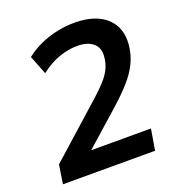

<svg xmlns="http://www.w3.org/2000/svg" viewBox="-130 -822 860 928"><g transform="rotate(-20 300.0 -357.5)"><path d="M36 0 51 -97 323 -340Q361 -374 384.5 -401Q408 -428 420 -454.5Q432 -481 434 -508Q440 -554 411.5 -579.5Q383 -605 329 -605Q284 -605 235 -588Q186 -571 139 -534L101 -631Q137 -659 178 -677.5Q219 -696 264.5 -705.5Q310 -715 354 -715Q427 -715 476.5 -691Q526 -667 549 -623Q572 -579 565 -519Q560 -473 540 -432Q520 -391 485 -351.5Q450 -312 402 -269L214 -102L213 -108H528L510 0Z"/></g></svg>

Font: Nunito Sans 8pt
Style: Bold Italic
Weight: 700
Italic angle: -9°
Version: Version 3.101;gftools[0.9.27]